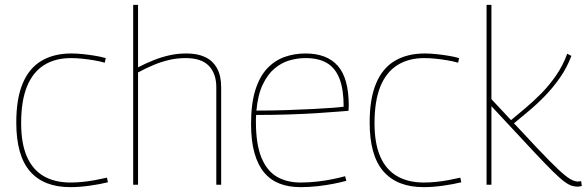

<svg xmlns="http://www.w3.org/2000/svg" viewBox="-20 -760 2414 790"><path d="M47 -256Q47 -354 73.5 -417Q100 -480 151 -510Q202 -540 274 -540Q295 -540 319.5 -537.5Q344 -535 369 -531Q394 -527 415 -521L411 -502Q390 -508 366 -512Q342 -516 318 -518.5Q294 -521 272 -521Q207 -521 161 -492Q115 -463 91 -404Q67 -345 67 -253Q67 -170 90.5 -116Q114 -62 159.5 -35.5Q205 -9 270 -9Q293 -9 319 -11.5Q345 -14 371.5 -19Q398 -24 420 -29L424 -10Q392 -2 349.5 4Q307 10 269 10Q160 10 103.5 -55Q47 -120 47 -256Z M528 0V-740H548V-483Q581 -500 612.5 -512.5Q644 -525 677 -532.5Q710 -540 748 -540Q793 -540 824.5 -525Q856 -510 873 -479Q890 -448 890 -401V0H870V-401Q870 -457 839.5 -489Q809 -521 744 -521Q709 -521 676.5 -513.5Q644 -506 613 -493Q582 -480 548 -462V0Z M1216 10Q1168 10 1130.5 -4.5Q1093 -19 1067 -50Q1041 -81 1027 -130.5Q1013 -180 1013 -250Q1013 -333 1030.5 -389Q1048 -445 1079 -478Q1110 -511 1150.5 -525.5Q1191 -540 1237 -540Q1325 -540 1370 -489Q1415 -438 1415 -325Q1415 -321 1414.5 -314.5Q1414 -308 1414 -304Q1397 -303 1362 -300Q1327 -297 1277.5 -294Q1228 -291 1166.5 -289Q1105 -287 1034 -287Q1033 -280 1033 -273Q1033 -266 1033 -259Q1033 -167 1055.5 -112Q1078 -57 1119 -33Q1160 -9 1217 -9Q1252 -9 1286 -13Q1320 -17 1349.5 -23Q1379 -29 1400 -35L1405 -16Q1383 -10 1353 -4Q1323 2 1288 6Q1253 10 1216 10ZM1035 -305Q1100 -305 1159.5 -307Q1219 -309 1267.5 -311.5Q1316 -314 1349 -316.5Q1382 -319 1394 -321Q1394 -392 1377 -436Q1360 -480 1325.5 -500.5Q1291 -521 1237 -521Q1204 -521 1171 -511.5Q1138 -502 1109.5 -478Q1081 -454 1061 -412Q1041 -370 1035 -305Z M1501 -256Q1501 -354 1527.5 -417Q1554 -480 1605 -510Q1656 -540 1728 -540Q1749 -540 1773.5 -537.5Q1798 -535 1823 -531Q1848 -527 1869 -521L1865 -502Q1844 -508 1820 -512Q1796 -516 1772 -518.5Q1748 -521 1726 -521Q1661 -521 1615 -492Q1569 -463 1545 -404Q1521 -345 1521 -253Q1521 -170 1544.5 -116Q1568 -62 1613.5 -35.5Q1659 -9 1724 -9Q1747 -9 1773 -11.5Q1799 -14 1825.5 -19Q1852 -24 1874 -29L1878 -10Q1846 -2 1803.5 4Q1761 10 1723 10Q1614 10 1557.5 -55Q1501 -120 1501 -256Z M2358 8Q2346 8 2333.5 4.5Q2321 1 2303 -12Q2285 -25 2256 -53.5Q2227 -82 2181 -131L2002 -323V0H1982V-740H2002V-352L2190 -151Q2245 -93 2276.5 -63.5Q2308 -34 2326 -23.5Q2344 -13 2358 -13Q2360 -13 2363.5 -13.5Q2367 -14 2371 -15L2374 5Q2370 6 2366 7Q2362 8 2358 8ZM2088 -247 2077 -261Q2107 -286 2141 -314.5Q2175 -343 2207.5 -376Q2240 -409 2268 -449.5Q2296 -490 2314 -539L2331 -530Q2313 -482 2284.5 -441Q2256 -400 2222 -365Q2188 -330 2153 -301Q2118 -272 2088 -247Z"/></svg>

Font: Georama ExtraCondensed Thin Thin
Style: Regular
Weight: 250
Version: Version 1.001